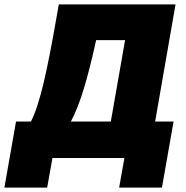

<svg xmlns="http://www.w3.org/2000/svg" viewBox="-69 -720 849 875"><path d="M-49 135H146L170 0H498L474 135H669L722 -166H638L731 -700H199L187 -632C147 -404 114 -248 72 -166H4ZM254 -166C297 -246 332 -369 367 -528L369 -537H501L436 -166Z"/></svg>

Font: Fixel Display Black
Style: Italic
Weight: 900
Italic angle: -10°
Designer: AlfaBravo + MacPaw
Foundry: Kyrylo Tkachov, Marchela Mozhyna, Serhii Makarenko, Maria Weinstein, Zakhar Kryvoshyya
Version: Version 1.210;Glyphs 3.2 (3217)